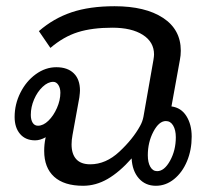

<svg xmlns="http://www.w3.org/2000/svg" viewBox="-20 -587 683 617"><path d="M596 -148Q596 -105 581 -69Q566 -33 539.5 -11.5Q513 10 481 10Q447 10 426 -14Q405 -38 403 -78Q364 -34 326 -12Q288 10 247 10Q186 10 154 -19Q122 -48 122 -102Q122 -123 126 -142L127 -146Q109 -136 93 -136Q62 -136 44.5 -156.5Q27 -177 27 -211Q27 -252 45.5 -289Q64 -326 95 -348.5Q126 -371 161 -371Q197 -371 217 -351.5Q237 -332 237 -296Q237 -290 235 -274L213 -153Q210 -137 210 -123Q210 -92 225 -75.5Q240 -59 270 -59Q320 -59 363.5 -99.5Q407 -140 430 -182Q438 -196 441 -212L473 -394Q475 -406 475 -412Q475 -452 439 -475Q403 -498 341 -498Q276 -498 230 -483.5Q184 -469 142 -433L105 -487Q152 -528 210 -547.5Q268 -567 348 -567Q447 -567 504 -529.5Q561 -492 561 -424Q561 -409 558 -394L531 -245Q562 -241 579 -214Q596 -187 596 -148ZM174 -289Q174 -304 167.5 -314Q161 -324 151 -324Q134 -324 117 -308Q100 -292 89.5 -267.5Q79 -243 79 -218Q79 -202 85 -192.5Q91 -183 102 -183Q119 -183 135.5 -199Q152 -215 163 -240Q174 -265 174 -289ZM545 -146Q545 -169 536.5 -183.5Q528 -198 513 -198Q491 -198 473 -164Q455 -130 455 -88Q455 -65 463 -51Q471 -37 485 -37Q508 -37 526.5 -70.5Q545 -104 545 -146Z"/></svg>

Font: KoHo Medium
Style: Italic
Weight: 500
Italic angle: -10°
Designer: Cadson Demak & Katatrad Team
Foundry: Cadson Demak Co.,Ltd.
Version: Version 1.000